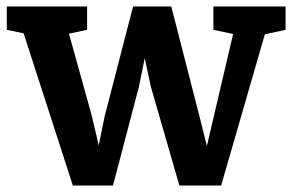

<svg xmlns="http://www.w3.org/2000/svg" viewBox="-20 -566 903 593"><path d="M1 -474V-546H249V-474L193 -462L262 -214L285 -117L303 -206L391 -546H509L596 -207L619 -115L640 -205L700 -461L639 -474V-546H862V-474L798 -460L663 7H534L446 -298L427 -386L409 -298L329 7H205L53 -463Z"/></svg>

Font: Martel ExtraBold
Style: Regular
Weight: 800
Designer: Dan Reynolds
Foundry: Dan Reynolds
Version: Version 1.001; ttfautohint (v1.1) -l 5 -r 5 -G 72 -x 0 -D la